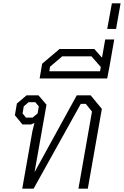

<svg xmlns="http://www.w3.org/2000/svg" viewBox="-20 -1128 741 1148"><path d="M174 -345 186 -393 166 -384H114L69 -439L81 -509L139 -558H210L258 -502L187 -101H188L439 -558H522L589 -477L505 0H449L530 -461L493 -507H463L181 0H113ZM175 -425 205 -450 212 -492 191 -517H151L122 -492L115 -450L135 -425Z M663 -892 635 -732 621 -659H217L232 -747L336 -835H544L590 -783L609 -892ZM583 -727 527 -791H352L279 -729L275 -702H578Z M649 -1108H701L674 -955H621Z"/></svg>

Font: Chakra Petch Light
Style: Italic
Weight: 300
Italic angle: -10°
Designer: Katatrad Aksorn Co.,Ltd.
Foundry: Cadson Demak Co.,Ltd.
Version: Version 1.000; ttfautohint (v1.6)